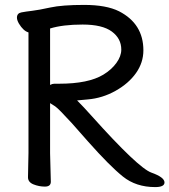

<svg xmlns="http://www.w3.org/2000/svg" viewBox="-20 -739 690 782"><path d="M94 -17 96 -116V-607Q75 -613 57 -643Q49 -657 49 -667Q49 -685 67 -688.5Q85 -692 111 -695Q137 -698 185 -708.5Q233 -719 323 -719Q413 -719 465 -693Q564 -642 564 -534Q564 -484 534 -441.5Q504 -399 450.5 -369Q397 -339 337 -334Q310 -332 294 -330Q321 -303 353 -267Q543 -55 596.5 -36Q650 -17 650 4Q650 23 612 23Q534 23 480.5 -20Q427 -63 340 -161L272 -238Q218 -297 204.5 -306Q191 -315 184 -319V-115L187 1Q187 21 163 21Q139 21 116.5 12Q94 3 94 -17ZM184 -393Q193 -398 201 -398H221Q340 -398 401 -435Q434 -455 454 -482.5Q474 -510 474 -537Q474 -582 435.5 -610.5Q397 -639 316.5 -639Q236 -639 184 -623Z"/></svg>

Font: LXGW ZhenKai
Style: Regular
Weight: 400
Designer: LXGW / Fontworks Inc.
Foundry: LXGW / Fontworks Inc.
Version: Version 0.800;June 8, 2025